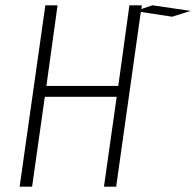

<svg xmlns="http://www.w3.org/2000/svg" viewBox="-20 -704 739 724"><path d="M699 -663 629 -641 511 -659 418 0H372L420 -339H149L101 0H54L151 -684H197L155 -380H426L468 -684H515L513 -670L555 -684Z"/></svg>

Font: Fira Sans Extra Condensed ExtraLight
Style: Italic
Weight: 275
Width: 3
Italic angle: -8°
Designer: Carrois Corporate & Edenspiekermann AG
Foundry: Carrois Corporate GbR & Edenspiekermann AG
Version: Version 4.203